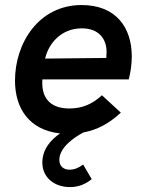

<svg xmlns="http://www.w3.org/2000/svg" viewBox="-20 -522 582 762"><path d="M258 220.5C293.5 220.5 321 207.5 344 189L310 131C292.5 144.5 274 151.5 256.5 151.5C234 151.5 215.5 139.5 215.5 112C215.5 62.5 277.5 21 311.5 3.5C366 -6.5 413.5 -32 459.5 -75L384.5 -144C346 -108 305 -91.5 255 -91.5C187 -91.5 151 -125.5 148 -184C148 -191.5 147.5 -198.5 148 -207H491C498.5 -235 503 -268.5 503 -298C503 -412.5 440.5 -502 304 -502C133 -502 39.5 -350 39.5 -202C39.5 -94.5 93.5 -6 218.5 7.5C186 29.5 148 67.5 148 123C148 182.5 195.5 220.5 258 220.5ZM159 -289.5C173 -350 223 -409.5 305 -409.5C375 -409.5 403 -364.5 403 -316C403 -307 402.5 -299.5 402 -292Z"/></svg>

Font: HK Grotesk SemiBold
Style: Italic
Weight: 600
Italic angle: -16°
Designer: Alfredo Marco Pradil
Foundry: Hanken Design Co.
Version: Version 3.001;FEAKit 1.0